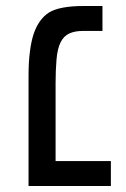

<svg xmlns="http://www.w3.org/2000/svg" viewBox="-20 -619 419 639"><path d="M75 0V-367Q75 -412 79.5 -447Q84 -482 92 -506Q109 -556 144 -578Q180 -599 258 -599H321V-516H255Q230 -516 211.5 -508Q193 -500 182 -479Q171 -457 168 -420Q165 -383 165 -342V-83H349V0Z"/></svg>

Font: Noto Sans Hebrew Droid
Style: Regular
Weight: 400
Designer: Monotype Design Team
Foundry: Monotype Imaging Inc.
Version: Version 1.100